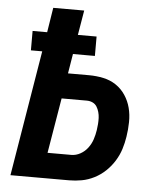

<svg xmlns="http://www.w3.org/2000/svg" viewBox="-53 -781 705 828"><g transform="rotate(5 300.0 -367.5)"><path d="M23 0 113 -544H64V-628H127L144 -735H278L260 -628H341V-544H246L232 -459H323Q355 -459 385.5 -452.5Q416 -446 440.5 -429.5Q465 -413 481.5 -388Q498 -363 505.5 -334Q513 -305 512.5 -272.5Q512 -240 507 -209Q503 -182 494.5 -155Q486 -128 470.5 -103Q455 -78 433.5 -57.5Q412 -37 385.5 -23.5Q359 -10 331.5 -5Q304 0 277 0ZM277 -110Q297 -110 316 -120.5Q335 -131 348 -148.5Q361 -166 367.5 -186Q374 -206 377 -226Q379 -239 380 -252.5Q381 -266 380.5 -279Q380 -292 376.5 -304.5Q373 -317 366.5 -327.5Q360 -338 348.5 -343.5Q337 -349 323 -349H214L174 -110Z"/></g></svg>

Font: Iosevka Curly XBdExObl
Style: Regular
Weight: 800
Width: 7
Italic angle: -9°
Monospace: yes
Designer: Belleve Invis
Foundry: Belleve Invis
Version: Version 11.1.0; ttfautohint (v1.8.3)